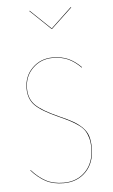

<svg xmlns="http://www.w3.org/2000/svg" viewBox="-53 -770 481 815"><g transform="rotate(-5 187.0 -362.0)"><path d="M279.8 -732.9 282.2 -731.9 192.9 -647.9H190.9L103 -731.9L105 -732.9L191.9 -649.9ZM184.1 -526.9Q222.7 -526.9 251 -514.2Q279.3 -501.5 305.2 -475.1L304.2 -473.1Q277.8 -500 250 -512.5Q222.2 -524.9 184.1 -524.9Q134.3 -524.9 99.6 -491Q64.9 -457 64.9 -404.8Q64.9 -360.8 92 -334Q119.1 -307.1 189 -275.9Q227.1 -259.3 248.8 -246.8Q270.5 -234.4 287.4 -217.5Q304.2 -200.7 310.5 -180.2Q316.9 -159.7 316.9 -129.9Q316.9 -66.4 280.3 -28.8Q243.7 8.8 186 8.8Q140.6 8.8 109.1 -8.1Q77.6 -24.9 48.8 -57.1L49.8 -59.1Q78.6 -26.9 109.9 -10Q141.1 6.8 186 6.8Q242.7 6.8 278.8 -30.5Q314.9 -67.9 314.9 -129.9Q314.9 -153.8 310.1 -171.6Q305.2 -189.5 296.9 -202.9Q288.6 -216.3 272 -228.5Q255.4 -240.7 236.8 -250.5Q218.3 -260.3 188 -273.9Q117.7 -305.2 90.3 -332.5Q63 -359.9 63 -404.8Q63 -458 98.1 -492.4Q133.3 -526.9 184.1 -526.9Z"/></g></svg>

Font: Fira Sans Compressed Two
Style: Regular
Weight: 100
Width: 1
Designer: Carrois Corporate & Edenspiekermann AG
Foundry: Carrois Corporate GbR & Edenspiekermann AG
Version: Version 4.203;PS 004.203;hotconv 1.0.88;makeotf.lib2.5.64775